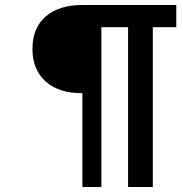

<svg xmlns="http://www.w3.org/2000/svg" viewBox="-20 -749 731 769"><path d="M110 -553Q110 -637 163 -683Q216 -729 310 -729H686V-640H592V0H493V-640H386V0H310V-376Q216 -375 163 -422.5Q110 -470 110 -553Z"/></svg>

Font: Mona Sans Medium
Style: Italic
Weight: 500
Italic angle: -11.7°
Designer: Deni Anggara
Foundry: GitHub
Version: Version 2.000